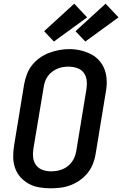

<svg xmlns="http://www.w3.org/2000/svg" viewBox="-20 -1012 662 1040"><path d="M255 8Q224 8 193.5 3Q163 -2 137 -16Q111 -30 91.5 -51.5Q72 -73 62 -101Q52 -129 51.5 -160Q51 -191 56 -222L111 -557Q116 -584 126 -610.5Q136 -637 154 -659.5Q172 -682 196 -699Q220 -716 247 -726Q274 -736 301 -741Q328 -746 355 -746Q387 -746 416.5 -739Q446 -732 472 -719Q498 -706 517.5 -684Q537 -662 547 -634Q557 -606 558 -575Q559 -544 553 -513L498 -178Q494 -151 483.5 -124.5Q473 -98 455 -75.5Q437 -53 413 -36Q389 -19 362.5 -9Q336 1 308.5 4.5Q281 8 255 8ZM256 -84Q272 -84 287.5 -86.5Q303 -89 318 -95Q333 -101 346 -111Q359 -121 369 -134.5Q379 -148 384.5 -163Q390 -178 393 -193L448 -528Q452 -552 449.5 -576Q447 -600 433.5 -618Q420 -636 397.5 -643.5Q375 -651 351 -651Q336 -651 320.5 -648.5Q305 -646 290 -639.5Q275 -633 262 -623Q249 -613 239.5 -600Q230 -587 224.5 -572Q219 -557 217 -542L161 -207Q157 -183 159.5 -159.5Q162 -136 175 -118Q188 -100 210 -92Q232 -84 256 -84ZM442 -787 389 -843 552 -992 622 -918ZM272 -787 219 -843 382 -992 452 -918Z"/></svg>

Font: Iosevka Curly SmBdExObl
Style: Regular
Weight: 600
Width: 7
Italic angle: -9°
Monospace: yes
Designer: Belleve Invis
Foundry: Belleve Invis
Version: Version 11.1.0; ttfautohint (v1.8.3)